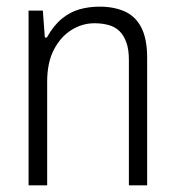

<svg xmlns="http://www.w3.org/2000/svg" viewBox="-20 -558 524 578"><path d="M66 0V-526H109L115 -445H121Q141 -481 166 -501.5Q191 -522 219.5 -530Q248 -538 280 -538Q323 -538 355.5 -523.5Q388 -509 405.5 -475Q423 -441 423 -383V0H368V-378Q368 -409 360.5 -430Q353 -451 340 -464Q327 -477 307.5 -482.5Q288 -488 264 -488Q228 -488 195.5 -468Q163 -448 142.5 -409Q122 -370 122 -312V0Z"/></svg>

Font: Archivo SemiCondensed ExtraLight
Style: Regular
Weight: 250
Width: 4
Designer: Hector Gatti
Foundry: Omnibus-Type
Version: Version 2.001